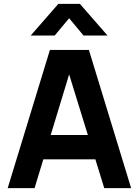

<svg xmlns="http://www.w3.org/2000/svg" viewBox="-20 -980 723 1000"><path d="M140 -795 284 -960H396L540 -795H415L340 -885L265 -795ZM20 0 240 -720H443L663 0H523L327 -635H353L160 0ZM152 -150V-277H532V-150Z"/></svg>

Font: Manrope ExtraLight ExtraBold
Style: Regular
Weight: 800
Version: Version 4.504